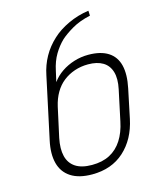

<svg xmlns="http://www.w3.org/2000/svg" viewBox="-108 -776 690 858"><g transform="rotate(-15 236.5 -346.5)"><path d="M332 -512Q298 -512 266 -502Q234 -492 207.5 -474Q181 -456 163 -431L174 -480Q183 -523 201.5 -554Q220 -585 244 -608Q265 -627 300 -647.5Q335 -668 385 -679L384 -702Q334 -695 289 -674Q244 -653 214 -625Q180 -594 158.5 -555.5Q137 -517 128 -472L67 -187Q54 -127 65.5 -83Q77 -39 114 -15Q151 9 212 9Q302 9 360.5 -44Q419 -97 438 -187L466 -321Q479 -383 468.5 -425.5Q458 -468 423.5 -490Q389 -512 332 -512ZM320 -471Q362 -471 388.5 -455Q415 -439 424.5 -407Q434 -375 424 -328L394 -187Q384 -138 361.5 -103Q339 -68 304.5 -50Q270 -32 222 -32Q174 -32 146 -50.5Q118 -69 109.5 -103.5Q101 -138 111 -187L141 -324Q149 -359 165 -386.5Q181 -414 204.5 -432.5Q228 -451 257.5 -461Q287 -471 320 -471Z"/></g></svg>

Font: Advent Pro Light
Style: Italic
Weight: 300
Italic angle: -12°
Version: Version 3.000